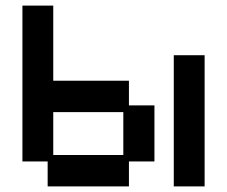

<svg xmlns="http://www.w3.org/2000/svg" viewBox="-20 -653 811 685"><path d="M150 12V-77H60V-633H170V-365H440V-277H531V-77H440V12ZM170 -100H420V-253H170ZM600 12V-456H710V12Z"/></svg>

Font: Pixelify Sans Medium
Style: Regular
Weight: 500
Designer: Stefie Justprince
Foundry: Typecalism Foundryline
Version: Version 1.000;February 13, 2025;FontCreator 15.0.0.3015 64-b